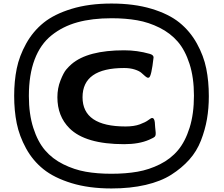

<svg xmlns="http://www.w3.org/2000/svg" viewBox="-20 -792 1262 1084"><path d="M60 -251Q60 -334 74.5 -405Q89 -476 127.5 -545.5Q166 -615 226 -663.5Q286 -712 384 -742Q482 -772 609 -772Q737 -772 835 -742.5Q933 -713 993 -664.5Q1053 -616 1091.5 -546.5Q1130 -477 1144.5 -405Q1159 -333 1159 -249Q1159 -180 1148.5 -119.5Q1138 -59 1114.5 1.5Q1091 62 1048.5 109.5Q1006 157 947 194.5Q888 232 802 252Q716 272 609 272Q482 272 384 242Q286 212 225.5 163.5Q165 115 127 45.5Q89 -24 74.5 -95.5Q60 -167 60 -251ZM143 -250Q143 -148 168 -70Q193 8 234.5 56.5Q276 105 337.5 135.5Q399 166 464 177.5Q529 189 609 189Q690 189 756 177.5Q822 166 883 135.5Q944 105 985 56Q1026 7 1050.5 -71Q1075 -149 1075 -252Q1075 -354 1050 -431.5Q1025 -509 983.5 -557Q942 -605 881 -635.5Q820 -666 754.5 -677.5Q689 -689 610 -689Q500 -689 417 -666Q334 -643 271 -592.5Q208 -542 175.5 -456Q143 -370 143 -250ZM304 -243Q304 -294 321.5 -338Q339 -382 354 -399.5Q369 -417 384 -430Q475 -508 681 -508Q755 -508 825 -488Q847 -482 847 -468Q835 -360 821 -354Q820 -353 816 -353Q810 -353 800 -361.5Q790 -370 778.5 -380.5Q767 -391 741 -399.5Q715 -408 681 -408Q446 -408 446 -243Q446 -78 689 -78Q737 -78 769.5 -90Q802 -102 817.5 -114Q833 -126 839 -126Q851 -126 854 -102Q855 -95 856 -74Q858 -56 859 -44V-34Q859 -30 857.5 -26.5Q856 -23 854.5 -21Q853 -19 849 -16.5Q845 -14 842 -12.5Q839 -11 832.5 -8Q826 -5 822 -3Q765 22 681 22Q462 22 372 -68Q304 -136 304 -243Z"/></svg>

Font: CMU Sans Serif
Style: Bold
Weight: 700
Version: Version 0.7.0